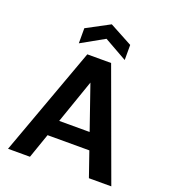

<svg xmlns="http://www.w3.org/2000/svg" viewBox="-162 -1040 1034 1160"><g transform="rotate(20 355.5 -460.5)"><path d="M24 0 279 -700H432L688 0H544L355 -546L165 0ZM136 -159 172 -264H528L564 -159ZM208 -745V-842L356 -921L503 -842V-745L356 -828Z"/></g></svg>

Font: DM Sans 11pt
Style: Bold
Weight: 700
Version: Version 4.004;gftools[0.9.30]